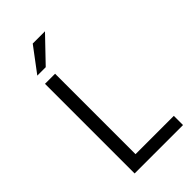

<svg xmlns="http://www.w3.org/2000/svg" viewBox="-270 -969 1045 1045"><g transform="rotate(-45 253.0 -446.0)"><path d="M103.5 0ZM103.5 0ZM476.1 0H103.5V-689.9H181.2V-70.8H476.1ZM170.4 -751H105.5L211.4 -892.1H305.7Z"/></g></svg>

Font: Acari Sans
Style: Regular
Weight: 400
Designer: Alfredo Marco Pradil and Stefan Peev
Foundry: Hanken Design Co.
Version: Version 1.045;February 4, 2021;FontCreator 13.0.0.2655 64-bi